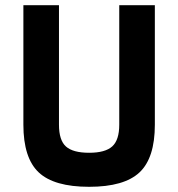

<svg xmlns="http://www.w3.org/2000/svg" viewBox="-20 -710 686 739"><path d="M207 -230Q207 -170 234 -146Q261 -122 323 -122Q385 -122 412 -146.5Q439 -171 439 -230V-690H576V-230Q576 -102 517 -46.5Q458 9 323 9Q188 9 129 -46.5Q70 -102 70 -230V-690H207Z"/></svg>

Font: TypoPRO Titillium Maps
Style: 999 wt
Weight: 900
Designer: Campivisivi
Foundry: Accademia di Belle Arti di Urbino and students of MA course of Visual design
Version: Version 001.001